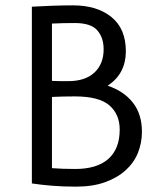

<svg xmlns="http://www.w3.org/2000/svg" viewBox="-20 -685 599 717"><path d="M99 -660Q131 -662 174 -663.5Q217 -665 253 -665Q342 -665 396 -621.5Q450 -578 450 -493Q450 -453 433.5 -420.5Q417 -388 382 -365Q442 -345 476 -302Q510 -259 510 -193Q510 -151 495 -114Q480 -77 449 -49Q418 -21 372 -4.5Q326 12 264 12Q215 12 173 8.5Q131 5 99 0ZM261 -54Q342 -54 384.5 -91.5Q427 -129 427 -201Q427 -258 388.5 -291.5Q350 -325 259 -325Q237 -325 215.5 -324.5Q194 -324 174 -323V-57Q213 -54 261 -54ZM235 -382Q298 -382 332.5 -414Q367 -446 367 -501Q367 -545 343 -572Q319 -599 259 -599Q237 -599 215.5 -598.5Q194 -598 174 -597V-383Q188 -382 203.5 -382Q219 -382 235 -382Z"/></svg>

Font: Quattrocento Sans
Style: Regular
Weight: 400
Designer: Pablo Impallari
Foundry: Pablo Impallari, Igino Marini, Brenda Gallo
Version: Version 2.000